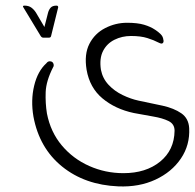

<svg xmlns="http://www.w3.org/2000/svg" viewBox="-20 -449 695 683"><path d="M154 -315H134Q128 -315 124 -322L63 -423Q59 -429 67 -429Q82 -429 91.5 -422Q101 -415 108 -404L138 -353L151 -404Q154 -415 160.5 -422Q167 -429 181 -429Q187 -429 187 -423L162 -322Q161 -315 154 -315ZM653 7Q656 67 623.5 115Q591 163 533 190Q475 217 401 214Q282 209 201 143.5Q120 78 99 -34Q89 -92 101.5 -144Q114 -196 145 -224Q150 -231 157 -231Q169 -231 171 -219Q171 -218 171 -215.5Q171 -213 169 -210Q144 -161 142.5 -121.5Q141 -82 147 -45Q160 21 200 68.5Q240 116 297.5 141.5Q355 167 419 167Q499 167 549.5 126Q600 85 601 16Q601 -8 579.5 -18.5Q558 -29 525 -34.5Q492 -40 456 -47Q390 -61 344.5 -99Q299 -137 288 -201Q279 -256 298 -293Q317 -330 354 -349Q391 -368 432 -368Q469 -368 492.5 -361Q516 -354 532 -343Q543 -336 551.5 -327.5Q560 -319 561 -308Q563 -303 561 -298.5Q559 -294 554 -294Q551 -294 543 -298Q528 -306 504.5 -313.5Q481 -321 446 -321Q414 -321 387 -307.5Q360 -294 346.5 -267.5Q333 -241 339 -201Q345 -170 366 -147.5Q387 -125 416 -111Q445 -97 473 -91Q518 -82 558.5 -73Q599 -64 625 -46Q651 -28 653 7Z"/></svg>

Font: Zain Light
Style: Italic
Weight: 300
Italic angle: -10°
Designer: Zain,Boutros
Foundry: Mobile Telecommunications Company (Zain), 2024
Version: Version 1.51; ttfautohint (v1.8.4)